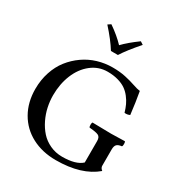

<svg xmlns="http://www.w3.org/2000/svg" viewBox="-204 -1027 1109 1179"><g transform="rotate(30 350.5 -437.0)"><path d="M382.8 -658.2Q433.6 -658.2 474.1 -649.4Q514.6 -640.6 546.1 -629.6Q577.6 -618.7 598.1 -616.2Q610.8 -546.9 621.1 -459Q603 -450.2 584 -453.1Q575.7 -481.4 565.4 -503.7Q555.2 -525.9 537.6 -548.6Q520 -571.3 497.8 -586.4Q475.6 -601.6 442.6 -610.8Q409.7 -620.1 369.1 -620.1Q305.2 -620.1 254.6 -580.3Q204.1 -540.5 177 -473.9Q149.9 -407.2 149.9 -327.1Q149.9 -286.6 158.7 -245.4Q167.5 -204.1 186.5 -164.8Q205.6 -125.5 232.7 -95.2Q259.8 -64.9 299.6 -46.4Q339.4 -27.8 386.2 -27.8Q483.4 -27.8 524.9 -66.9V-219.2Q524.9 -247.1 507.6 -255.4Q490.2 -263.7 443.8 -267.1Q439.5 -271.5 439.5 -285.2Q439.5 -298.8 443.8 -303.2Q553.7 -300.8 576.2 -300.8Q610.4 -300.8 672.9 -303.2Q677.2 -298.8 677.2 -285.2Q677.2 -271.5 672.9 -267.1Q649.4 -264.6 638.7 -254.4Q627.9 -244.1 627.9 -219.2V-103Q627.9 -87.9 644 -75.2Q544.4 9.8 362.8 9.8Q267.1 9.8 192.9 -29.3Q118.7 -68.4 77.4 -140.6Q36.1 -212.9 36.1 -307.1Q36.1 -370.6 54.7 -426.8Q73.2 -482.9 106 -524.7Q138.7 -566.4 182.4 -596.9Q226.1 -627.4 277.3 -642.8Q328.6 -658.2 382.8 -658.2ZM321.8 -740.2Q286.6 -797.4 221.2 -870.1L242.2 -883.8Q304.7 -840.8 347.2 -795.9Q385.3 -835.9 451.2 -883.8L472.2 -870.1Q403.8 -792 371.1 -740.2Z"/></g></svg>

Font: Common Serif Medium
Style: Regular
Weight: 500
Designer: Philipp H. Poll, Khaled Hosny
Foundry: Stefan Peev, Context Ltd.
Version: Version 1.026